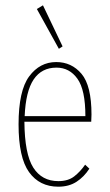

<svg xmlns="http://www.w3.org/2000/svg" viewBox="-20 -694 415 724"><path d="M200 10Q129 10 89.5 -45Q50 -100 50 -225Q50 -352 90 -406Q130 -460 192 -460Q250 -460 287.5 -415.5Q325 -371 325 -262Q325 -253 324.5 -248Q324 -243 324 -235H72Q73 -113 105.5 -62Q138 -11 200 -11Q237 -11 260 -29Q283 -47 301 -73L317 -58Q297 -27 268.5 -8.5Q240 10 200 10ZM73 -256H302Q302 -355 272 -397Q242 -439 193 -439Q137 -439 107 -394.5Q77 -350 73 -256ZM202 -510 119 -660 142 -674 216 -519Z"/></svg>

Font: Inconsolata Condensed ExtraLight
Style: Regular
Weight: 200
Width: 3
Monospace: yes
Designer: Raph Levien, Cyreal, Brenton Simpson
Foundry: Raph Levien, Cyreal, Google
Version: Version 3.100; ttfautohint (v1.8.4.7-5d5b)